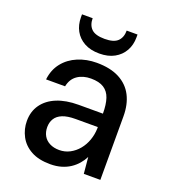

<svg xmlns="http://www.w3.org/2000/svg" viewBox="-137 -838 839 949"><g transform="rotate(20 282.5 -363.0)"><path d="M236 12Q175 12 135 -10Q95 -32 75 -69.5Q55 -107 55 -150Q55 -200 81 -236.5Q107 -273 154.5 -292.5Q202 -312 268 -312H396Q396 -360 385.5 -391.5Q375 -423 350 -439Q325 -455 282 -455Q240 -455 211 -435Q182 -415 174 -375H74Q80 -427 109 -463.5Q138 -500 183.5 -519Q229 -538 282 -538Q354 -538 401.5 -513Q449 -488 472.5 -442.5Q496 -397 496 -334V0H409L401 -86Q391 -66 375.5 -48Q360 -30 339.5 -16.5Q319 -3 293 4.5Q267 12 236 12ZM254 -69Q284 -69 309.5 -82.5Q335 -96 354 -119Q373 -142 383.5 -171.5Q394 -201 395 -233V-241H278Q236 -241 210 -230.5Q184 -220 172 -200.5Q160 -181 160 -156Q160 -130 171 -110.5Q182 -91 203.5 -80Q225 -69 254 -69ZM277 -585Q230 -585 197.5 -603Q165 -621 148 -652Q131 -683 131 -723V-738H187Q187 -702 207.5 -682Q228 -662 277 -662Q325 -662 345.5 -682Q366 -702 366 -738H423V-723Q423 -683 405.5 -652Q388 -621 355.5 -603Q323 -585 277 -585Z"/></g></svg>

Font: DM Sans 9pt Medium
Style: Regular
Weight: 500
Version: Version 4.004;gftools[0.9.30]